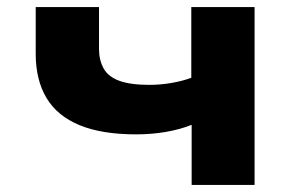

<svg xmlns="http://www.w3.org/2000/svg" viewBox="-20 -523 840 543"><path d="M522 0V-170Q490 -157 449.5 -150Q409 -143 365 -143Q268 -143 205 -169Q142 -195 111.5 -246Q81 -297 81 -371V-503H260V-385Q260 -353 273 -329.5Q286 -306 317.5 -294.5Q349 -283 402 -283Q434 -283 465.5 -288.5Q497 -294 521 -303V-503H700V0Z"/></svg>

Font: Nunito Sans 7pt Expanded ExtraBold
Style: Regular
Weight: 800
Width: 7
Designer: Vernon Adams
Foundry: Vernon Adams
Version: Version 3.101;gftools[0.9.27]